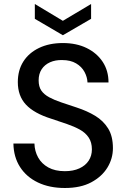

<svg xmlns="http://www.w3.org/2000/svg" viewBox="-20 -927 632 959"><path d="M304 12Q227 12 169.5 -15.5Q112 -43 80 -93Q48 -143 47 -210H152Q153 -172 170.5 -140.5Q188 -109 221.5 -90.5Q255 -72 304 -72Q346 -72 376.5 -86Q407 -100 423 -124.5Q439 -149 439 -181Q439 -216 423 -240Q407 -264 379 -279.5Q351 -295 314.5 -307.5Q278 -320 236 -334Q150 -361 109.5 -404.5Q69 -448 69 -517Q69 -576 96.5 -619.5Q124 -663 175 -687.5Q226 -712 294 -712Q362 -712 413 -687Q464 -662 493 -618Q522 -574 522 -515H417Q416 -542 402 -568Q388 -594 360 -610.5Q332 -627 291 -627Q257 -628 230 -616Q203 -604 188 -581Q173 -558 173 -526Q173 -494 186.5 -474.5Q200 -455 226 -441Q252 -427 286.5 -415.5Q321 -404 363 -390Q415 -373 455.5 -348.5Q496 -324 520 -285.5Q544 -247 544 -187Q544 -135 516.5 -90Q489 -45 436 -16.5Q383 12 304 12ZM294 -751 154 -833V-907L294 -823L435 -907V-833Z"/></svg>

Font: DM Sans 11pt Medium
Style: Regular
Weight: 500
Version: Version 4.004;gftools[0.9.30]